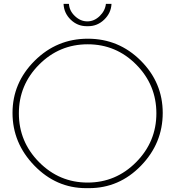

<svg xmlns="http://www.w3.org/2000/svg" viewBox="-20 -964 910 997"><path d="M442 13H427Q272 13 158.5 -104Q45 -221 45 -377.5Q45 -534 160 -648.5Q275 -763 436 -763Q597 -763 711 -649Q825 -535 825 -377.5Q825 -220 712 -103.5Q599 13 442 13ZM792 -375.5Q792 -523 687.5 -628.5Q583 -734 435.5 -734Q288 -734 183 -628.5Q78 -523 78 -375.5Q78 -228 183 -122Q288 -16 435 -16Q582 -16 687 -122Q792 -228 792 -375.5ZM530 -944H559Q557 -897 521.5 -862.5Q486 -828 438 -828H430Q382 -828 347 -862Q312 -896 310 -944H338Q340 -908 369 -880.5Q398 -853 433.5 -853Q469 -853 497.5 -880.5Q526 -908 530 -944Z"/></svg>

Font: Poiret One
Style: Regular
Weight: 400
Designer: Denis Masharov
Foundry: Denis Masharov
Version: Version 1.001